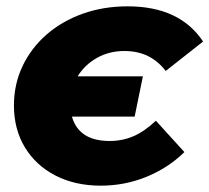

<svg xmlns="http://www.w3.org/2000/svg" viewBox="-20 -574 661 606"><path d="M431 -333 405 -206H207Q229 -129 326 -129Q366 -129 401 -144Q436 -159 472 -193L562 -94Q511 -44 442.5 -16Q374 12 298 12Q217 12 155 -20Q93 -52 58.5 -109Q24 -166 24 -241Q24 -308 51 -365Q78 -422 126.5 -464.5Q175 -507 240.5 -530.5Q306 -554 383 -554Q547 -554 621 -443L503 -350Q455 -413 373 -413Q324 -413 285.5 -391Q247 -369 225 -333Z"/></svg>

Font: Montserrat ExtraBold
Style: Italic
Weight: 800
Italic angle: -11.3°
Designer: Julieta Ulanovsky
Foundry: Julieta Ulanovsky
Version: Version 9.000; ttfautohint (v1.8.4.7-5d5b)